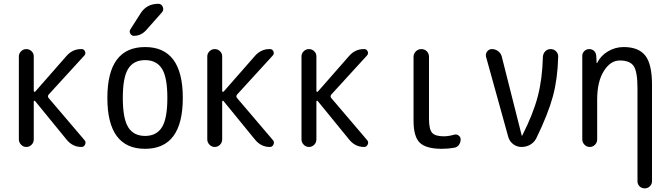

<svg xmlns="http://www.w3.org/2000/svg" viewBox="-20 -780 3540 1019"><path d="M80.1 -40V-480.5Q80.1 -496.1 91.8 -507.8Q103.5 -519.5 119.6 -519.5Q135.7 -519.5 147.5 -508.3Q159.2 -497.1 159.2 -480.5V-296.9Q159.2 -293.9 162.1 -293Q165 -292 167 -293.9L335 -485.4Q367.2 -520.5 413.1 -519.5Q425.8 -519.5 431.2 -507.3Q436.5 -495.1 427.7 -485.4L238.3 -278.3Q231.4 -269.5 237.3 -260.7L428.7 -36.1Q437.5 -26.4 431.6 -13.2Q425.8 0 412.1 0Q366.2 0 335 -37.1L166 -244.1Q164.1 -246.1 161.6 -245.1Q159.2 -244.1 159.2 -241.2V-40Q159.2 -23.4 147.5 -11.7Q135.7 0 119.6 0Q103.5 0 91.8 -12.2Q80.1 -24.4 80.1 -40Z M839.4 -415.5Q810.5 -460.9 750 -460.9Q689.5 -460.9 660.6 -415.5Q631.8 -370.1 631.8 -260.3Q631.8 -150.4 660.6 -104.5Q689.5 -58.6 750 -58.6Q810.5 -58.6 839.4 -104.5Q868.2 -150.4 868.2 -260.3Q868.2 -370.1 839.4 -415.5ZM950.2 -260.3Q950.2 9.8 750 9.8Q549.8 9.8 549.8 -260.3Q549.8 -530.3 750 -530.3Q950.2 -530.3 950.2 -260.3ZM726.6 -710Q758.8 -759.8 820.3 -759.8Q836.9 -759.8 843.8 -743.7Q850.6 -727.5 839.8 -714.8L755.9 -620.1Q728.5 -589.8 690.4 -589.8Q677.7 -589.8 671.4 -602.1Q665 -614.3 671.9 -624Z M1080.1 -40V-480.5Q1080.1 -496.1 1091.8 -507.8Q1103.5 -519.5 1119.6 -519.5Q1135.7 -519.5 1147.5 -508.3Q1159.2 -497.1 1159.2 -480.5V-296.9Q1159.2 -293.9 1162.1 -293Q1165 -292 1167 -293.9L1335 -485.4Q1367.2 -520.5 1413.1 -519.5Q1425.8 -519.5 1431.2 -507.3Q1436.5 -495.1 1427.7 -485.4L1238.3 -278.3Q1231.4 -269.5 1237.3 -260.7L1428.7 -36.1Q1437.5 -26.4 1431.6 -13.2Q1425.8 0 1412.1 0Q1366.2 0 1335 -37.1L1166 -244.1Q1164.1 -246.1 1161.6 -245.1Q1159.2 -244.1 1159.2 -241.2V-40Q1159.2 -23.4 1147.5 -11.7Q1135.7 0 1119.6 0Q1103.5 0 1091.8 -12.2Q1080.1 -24.4 1080.1 -40Z M1580.1 -40V-480.5Q1580.1 -496.1 1591.8 -507.8Q1603.5 -519.5 1619.6 -519.5Q1635.7 -519.5 1647.5 -508.3Q1659.2 -497.1 1659.2 -480.5V-296.9Q1659.2 -293.9 1662.1 -293Q1665 -292 1667 -293.9L1835 -485.4Q1867.2 -520.5 1913.1 -519.5Q1925.8 -519.5 1931.2 -507.3Q1936.5 -495.1 1927.7 -485.4L1738.3 -278.3Q1731.4 -269.5 1737.3 -260.7L1928.7 -36.1Q1937.5 -26.4 1931.6 -13.2Q1925.8 0 1912.1 0Q1866.2 0 1835 -37.1L1666 -244.1Q1664.1 -246.1 1661.6 -245.1Q1659.2 -244.1 1659.2 -241.2V-40Q1659.2 -23.4 1647.5 -11.7Q1635.7 0 1619.6 0Q1603.5 0 1591.8 -12.2Q1580.1 -24.4 1580.1 -40Z M2325.2 9.8Q2241.2 9.8 2208 -22.5Q2174.8 -54.7 2174.8 -139.6V-478.5Q2174.8 -495.1 2187 -507.3Q2199.2 -519.5 2216.3 -519.5Q2233.4 -519.5 2245.1 -507.8Q2256.8 -496.1 2256.8 -478.5V-150.4Q2256.8 -94.7 2272.9 -75.7Q2289.1 -56.6 2335 -56.6Q2360.4 -56.6 2391.6 -65.4Q2404.3 -68.4 2414.6 -60.5Q2424.8 -52.7 2424.8 -40Q2424.8 -24.4 2416 -11.7Q2407.2 1 2391.6 3.9Q2359.4 9.8 2325.2 9.8Z M2677.7 -52.7 2559.6 -478.5Q2555.7 -494.1 2565.4 -506.8Q2575.2 -519.5 2590.8 -519.5Q2609.4 -519.5 2624.5 -507.8Q2639.6 -496.1 2643.6 -477.5L2749 -60.5Q2749 -59.6 2750 -59.6Q2752 -59.6 2752 -61.5Q2809.6 -174.8 2834 -268.1Q2858.4 -361.3 2861.3 -478.5Q2862.3 -495.1 2873.5 -507.3Q2884.8 -519.5 2902.3 -519.5Q2919.9 -519.5 2931.6 -507.3Q2943.4 -495.1 2942.4 -477.5Q2939.5 -362.3 2914.6 -269.5Q2889.6 -176.8 2828.1 -49.8Q2817.4 -26.4 2795.9 -13.2Q2774.4 0 2748 0Q2723.6 0 2704.1 -14.6Q2684.6 -29.3 2677.7 -52.7Z M3070.3 -40V-483.4Q3070.3 -498 3081.1 -508.8Q3091.8 -519.5 3107.4 -519.5Q3123 -519.5 3133.3 -509.3Q3143.6 -499 3144.5 -483.4L3146.5 -446.3Q3146.5 -445.3 3147.5 -445.3Q3149.4 -445.3 3149.4 -446.3Q3168 -484.4 3206.5 -507.3Q3245.1 -530.3 3290 -530.3Q3369.1 -530.3 3404.8 -484.9Q3440.4 -439.5 3440.4 -330.1V181.6Q3440.4 197.3 3429.2 208.5Q3418 219.7 3401.9 219.7Q3385.7 219.7 3374.5 209Q3363.3 198.2 3363.3 181.6V-311.5Q3363.3 -399.4 3343.3 -429.2Q3323.2 -459 3269.5 -459Q3219.7 -459 3184.6 -402.8Q3149.4 -346.7 3149.4 -252V-40Q3149.4 -23.4 3137.7 -11.7Q3126 0 3109.9 0Q3093.8 0 3082 -12.2Q3070.3 -24.4 3070.3 -40Z"/></svg>

Font: Rounded-X Mgen+ 1m regular
Style: Regular
Weight: 400
Designer: [Source Han Sans]
Ryoko NISHIZUKA  (kana & ideographs); Paul D. Hunt (Latin, Greek & Cyrillic); Wenlong ZHANG  (bopomofo
Version: Version 1.059.20150602